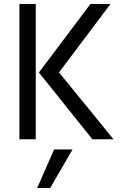

<svg xmlns="http://www.w3.org/2000/svg" viewBox="-20 -694 613 957"><path d="M165.3 243 249.7 51H341.5L230.2 243ZM76.8 0V-674H158.2V0ZM173.9 -332.6 274.1 -333.1 545.5 0H440.2ZM274.1 -333.1 173.9 -332.6 430.6 -674H530.6Z"/></svg>

Font: Hind Variable Light
Style: Regular
Weight: 300
Designer: Manushi Parikh, Satya Rajpurohit
Foundry: Indian Type Foundry
Version: Version 3.000